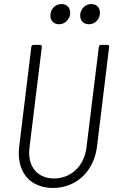

<svg xmlns="http://www.w3.org/2000/svg" viewBox="-20 -922 575 950"><path d="M272 -802C299 -802 323 -823 327 -852C330 -881 313 -902 284 -902C256 -902 233 -881 230 -852C226 -823 244 -802 272 -802ZM420 -802C448 -802 471 -823 474 -852C478 -881 460 -902 432 -902C404 -902 381 -881 377 -852C374 -823 391 -802 420 -802ZM242 8C357 8 445 -74 460 -197L520 -690C521 -696 518 -700 512 -700H480C474 -700 470 -696 469 -690L408 -193C397 -101 332 -39 247 -39C163 -39 114 -101 126 -193L187 -690C187 -696 184 -700 178 -700H146C140 -700 136 -696 135 -690L75 -197C60 -74 126 8 242 8Z"/></svg>

Font: Barlow Semi Condensed Light
Style: Italic
Weight: 300
Width: 4
Italic angle: -7°
Designer: Jeremy Tribby
Foundry: Tribby Type
Version: Version 1.422;hotconv 1.0.109;makeotfexe 2.5.65596